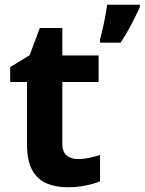

<svg xmlns="http://www.w3.org/2000/svg" viewBox="-20 -780 610 810"><path d="M308 -109Q333 -109 356 -114Q379 -119 402 -126V-15Q378 -5 342.5 2.5Q307 10 265 10Q216 10 177.5 -6Q139 -22 116.5 -61.5Q94 -101 94 -171V-434H23V-497L105 -547L148 -662H243V-546H396V-434H243V-171Q243 -140 261 -124.5Q279 -109 308 -109ZM570 -750Q555 -717 535 -678.5Q515 -640 489 -600H402V-613Q410 -642 419 -685Q428 -728 432 -760H570Z"/></svg>

Font: Noto Sans Devanagari UI
Style: Bold
Weight: 700
Designer: Jelle Bosma - Monotype Design Team
Foundry: Monotype Imaging Inc.
Version: Version 2.004; ttfautohint (v1.8.4.7-5d5b)